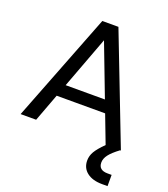

<svg xmlns="http://www.w3.org/2000/svg" viewBox="-154 -759 947 1082"><g transform="rotate(20 319.5 -218.0)"><path d="M139.6 -239.9V-166.8H490.7V-239.9ZM620 0 368.4 -650.5H271.8L18.6 0H111.7L317.9 -551.5L528.4 0ZM615.1 0H528.4Q490.4 37.9 475.4 63.6Q460.5 89.3 460.5 116.9Q460.5 162 493.9 187.9Q527.2 213.9 585.5 213.9H617.7V146.6H593.5Q539.1 146.6 539.1 100.6Q539.1 76.9 556.9 53.5Q574.7 30.1 615.1 0Z"/></g></svg>

Font: Overused Grotesk Light
Style: Regular
Weight: 300
Designer: RandomMaerks
Version: Version 0.005